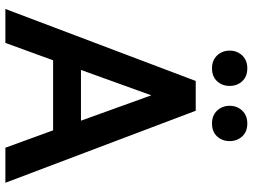

<svg xmlns="http://www.w3.org/2000/svg" viewBox="-130 -786 917 696"><g transform="rotate(90 328.0 -438.5)"><path d="M13 0 274 -690H382L643 0H516L453 -173H199L136 0ZM234 -274H418L326 -529ZM164 -813Q164 -840 181.5 -858.5Q199 -877 228 -877Q258 -877 275 -858.5Q292 -840 292 -813Q292 -786 275 -767.5Q258 -749 228 -749Q199 -749 181.5 -767.5Q164 -786 164 -813ZM364 -813Q364 -840 381.5 -858.5Q399 -877 428 -877Q458 -877 475 -858.5Q492 -840 492 -813Q492 -786 475 -767.5Q458 -749 428 -749Q399 -749 381.5 -767.5Q364 -786 364 -813Z"/></g></svg>

Font: Radio Canada Medium
Style: Regular
Weight: 500
Designer: Charles Daoud, Etienne Aubert Bonn, Alexandre Saumier Demers, Jacques Le Bailly
Foundry: Radio-Canada
Version: Version 2.104; ttfautohint (v1.8.4.7-5d5b);gftools[0.9.28.de